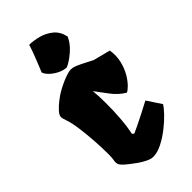

<svg xmlns="http://www.w3.org/2000/svg" viewBox="-258 -883 955 955"><g transform="rotate(-45 220.0 -405.5)"><path d="M208 9.8Q191.9 9.8 172.1 0.2Q152.3 -9.3 133.5 -22.2Q114.7 -35.2 100.6 -46.6Q86.4 -58.1 81.5 -62Q61 -79.6 57.1 -91.1Q53.2 -102.5 56.2 -116.5Q59.1 -130.4 59.1 -155.8Q59.1 -201.2 55.7 -252.9Q52.2 -304.7 45.9 -350.6Q39.6 -396.5 29.8 -424.3Q26.4 -434.6 24.2 -441.9Q22 -449.2 22 -454.1Q22 -468.3 38.6 -486.1Q55.2 -503.9 75.9 -519.8Q96.7 -535.6 109.4 -543Q122.1 -550.8 143.6 -561.3Q165 -571.8 187.5 -579.8Q210 -587.9 225.1 -587.9Q239.7 -587.9 261.5 -578.4Q283.2 -568.8 304.2 -557.6Q325.2 -546.4 337.4 -540.5L428.2 -517.1Q434.6 -474.6 425.5 -438Q416.5 -401.4 399.9 -373.5Q383.3 -345.7 366.2 -328.9Q349.1 -312 339.8 -309.1Q302.7 -331.1 275.6 -367.2Q248.5 -403.3 225.6 -434.1Q229.5 -398.9 229.7 -347.7Q230 -296.4 226.1 -242.9Q222.2 -189.5 212.9 -146.5L222.2 -138.7Q233.9 -143.6 260.3 -156.5Q286.6 -169.4 318.4 -185.5Q350.1 -201.7 377.4 -216.3L426.8 -141.6Q418 -126 394 -100.8Q370.1 -75.7 337.6 -50.3Q305.2 -24.9 271 -7.6Q236.8 9.8 208 9.8ZM217.3 -608.9Q193.8 -610.4 171.1 -621.8Q148.4 -633.3 132.1 -649.2Q115.7 -665 111.3 -679.7Q125.5 -714.4 134.3 -736.6Q143.1 -758.8 150.1 -777.6Q157.2 -796.4 164.6 -820.8Q194.8 -820.8 229.7 -811.5Q264.6 -802.2 292.5 -779.3Q320.3 -756.3 329.1 -714.8Q314.9 -681.2 281.2 -651.6Q247.6 -622.1 217.3 -608.9Z"/></g></svg>

Font: Fruktur
Style: Regular
Weight: 400
Designer: Viktoriya Grabowska, Eben Sorkin
Foundry: Viktoriya Grabowska
Version: Version 1.008; ttfautohint (v1.8.4.7-5d5b)